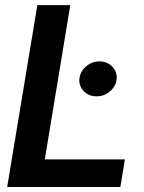

<svg xmlns="http://www.w3.org/2000/svg" viewBox="-20 -748 576 768"><path d="M8.8 0 129.4 -727.5H261.2L159.2 -110.4H479.5L461.4 0ZM366.2 -362.8Q335.4 -362.3 315.4 -383.1Q295.4 -403.8 297.4 -432.1Q300.3 -461.4 323.7 -481.9Q347.2 -502.4 377.9 -502.4Q408.7 -502.4 428.7 -481.9Q448.7 -461.4 446.8 -432.1Q443.8 -403.8 420.4 -383.1Q397 -362.3 366.2 -362.8Z"/></svg>

Font: Inter Tight SemiBold
Style: Italic
Weight: 600
Italic angle: -9.39999°
Designer: Rasmus Andersson
Foundry: rsms
Version: Version 3.004